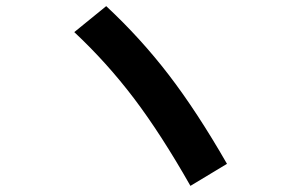

<svg xmlns="http://www.w3.org/2000/svg" viewBox="-20 -671 978 623"><path d="M221 -566.8 324.6 -651.1Q435.9 -547.5 527.6 -428.1Q619.3 -308.6 716.5 -139.4L597.9 -67.9Q503.2 -234.8 415 -351.4Q326.7 -467.9 221 -566.8Z"/></svg>

Font: Pretendard JP Variable
Style: Regular
Weight: 400
Designer: Base glyphs from Inter by Rasmus Andersson; Hangul glyphs from Noto Sans CJK(Source Han Sans) by Jang Soo-young and Kang
Foundry: Kil Hyung-jin
Version: Version 1.307;Glyphs 3.2 (3192)